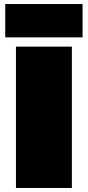

<svg xmlns="http://www.w3.org/2000/svg" viewBox="-20 -931 435 951"><path d="M59 0V-700H336V0ZM6 -746V-911H389V-746Z"/></svg>

Font: Georama Extended Black
Style: Regular
Weight: 900
Width: 7
Designer: Jean-Baptiste Levee
Foundry: Production Type
Version: Version 1.000